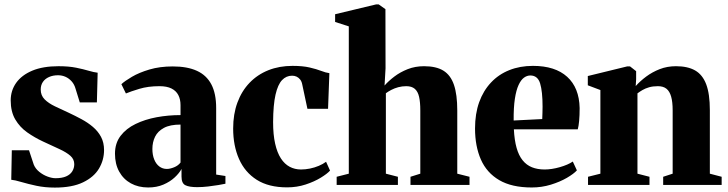

<svg xmlns="http://www.w3.org/2000/svg" viewBox="-20 -838 3298 870"><path d="M228.5 12Q183.5 12 145 3.8Q106.5 -4.5 77 -13.2Q47.5 -22 31 -23.5L33.5 -157H111.5L133 -92Q140.5 -73.5 157.8 -59.5Q175 -45.5 195.2 -38Q215.5 -30.5 231.5 -30.5Q261 -30.5 279.8 -38.8Q298.5 -47 307.5 -61.8Q316.5 -76.5 316.5 -94Q316.5 -116.5 299 -132Q281.5 -147.5 249.8 -162.2Q218 -177 174.5 -197Q137 -214.5 103.5 -238Q70 -261.5 49.2 -296.8Q28.5 -332 28.5 -383Q28.5 -427.5 53.2 -462.5Q78 -497.5 126.2 -517.8Q174.5 -538 245 -538Q292 -538 325 -531.2Q358 -524.5 381.5 -517.5Q405 -510.5 422.5 -508.5L419 -374H341.5L322.5 -435.5Q317 -455.5 304.8 -469.2Q292.5 -483 276.8 -490Q261 -497 243 -497Q220 -497 202 -489Q184 -481 174.2 -466.5Q164.5 -452 164.5 -432.5Q164.5 -405.5 182.2 -387.8Q200 -370 229 -356.2Q258 -342.5 290.5 -327.5Q320.5 -313.5 349.2 -298Q378 -282.5 401 -263Q424 -243.5 437.8 -217.8Q451.5 -192 451.5 -158Q451.5 -113 428.5 -74.2Q405.5 -35.5 356.2 -11.8Q307 12 228.5 12Z M651.5 11.5Q607 11.5 573 -7.2Q539 -26 520 -60.5Q501 -95 501 -141.5Q501 -189 526.2 -222.2Q551.5 -255.5 594.2 -276.2Q637 -297 689.8 -306.8Q742.5 -316.5 798 -316.5V-361.5Q798 -388 788 -407.2Q778 -426.5 757 -437Q736 -447.5 702.5 -447.5Q651 -447.5 611.5 -435.5Q572 -423.5 550.5 -414.5L530 -456.5Q545.5 -471 577.8 -490Q610 -509 657 -523Q704 -537 763 -537Q828.5 -537 872 -517.2Q915.5 -497.5 937.5 -456Q959.5 -414.5 959.5 -348.5V-47L1001.5 -40.5V-5.5Q990.5 -3 969.5 0.5Q948.5 4 923 7Q897.5 10 873.5 10Q837 10 819.8 1.2Q802.5 -7.5 802.5 -38V-72.5Q792.5 -53.5 771.5 -34Q750.5 -14.5 720.2 -1.5Q690 11.5 651.5 11.5ZM736 -72.5Q750.5 -72.5 769 -80Q787.5 -87.5 798 -101.5V-273.5Q750.5 -273.5 722.8 -258.5Q695 -243.5 682.8 -218.8Q670.5 -194 670.5 -163Q670.5 -136 678.8 -115.5Q687 -95 701.8 -83.8Q716.5 -72.5 736 -72.5Z M1281 11Q1197.5 11 1143.5 -23.2Q1089.5 -57.5 1063 -117.8Q1036.5 -178 1036.5 -255.5Q1036.5 -321 1055.8 -373.2Q1075 -425.5 1110.8 -462.8Q1146.5 -500 1196 -519.8Q1245.5 -539.5 1305.5 -539.5Q1352 -539.5 1383 -532.2Q1414 -525 1435.2 -516.8Q1456.5 -508.5 1472.5 -506.5L1466.5 -345H1373L1349.5 -455.5Q1347 -469 1340 -477.8Q1333 -486.5 1323.8 -490.8Q1314.5 -495 1303.5 -495Q1277 -495 1258 -475Q1239 -455 1228.5 -409.2Q1218 -363.5 1217.5 -285Q1217.5 -227.5 1226.8 -186.8Q1236 -146 1252.8 -120.2Q1269.5 -94.5 1292.8 -82.2Q1316 -70 1344 -70Q1363.5 -70 1384.5 -74.2Q1405.5 -78.5 1424.5 -86.5Q1443.5 -94.5 1457.5 -105L1475.5 -65Q1462.5 -50.5 1433.5 -32.8Q1404.5 -15 1365 -2Q1325.5 11 1281 11Z M1560.5 -51V-718.5L1498.5 -738.5V-773.5L1684 -818H1696L1726.5 -796.5L1727 -528.5L1722.5 -450.5Q1740.5 -471 1766.8 -491Q1793 -511 1827 -524.5Q1861 -538 1901.5 -538Q1956.5 -538 1989.2 -517.8Q2022 -497.5 2037 -453.5Q2052 -409.5 2052 -337.5V-51L2107.5 -37V0H1840V-37L1884.5 -51V-337.5Q1884.5 -375 1879 -399.2Q1873.5 -423.5 1859.5 -435.5Q1845.5 -447.5 1821 -447.5Q1802 -447.5 1784.5 -442.8Q1767 -438 1752.8 -430.5Q1738.5 -423 1728.5 -415.5V-51L1783 -37V0H1505.5V-37Z M2389.5 11.5Q2299 11.5 2242.2 -21.8Q2185.5 -55 2159 -115.2Q2132.5 -175.5 2132.5 -256Q2132.5 -322.5 2151.2 -374.8Q2170 -427 2204.8 -464Q2239.5 -501 2287.8 -520.2Q2336 -539.5 2395 -539.5Q2495.5 -539.5 2550 -490Q2604.5 -440.5 2606.5 -348.5Q2606.5 -314.5 2604.2 -290.2Q2602 -266 2598 -252H2308.5Q2311 -202.5 2320.8 -168Q2330.5 -133.5 2348 -111.8Q2365.5 -90 2390.5 -80Q2415.5 -70 2448 -70Q2479.5 -70 2516.5 -80.5Q2553.5 -91 2575.5 -106L2594 -66Q2580 -50.5 2548.8 -32.2Q2517.5 -14 2476 -1.2Q2434.5 11.5 2389.5 11.5ZM2307.5 -292 2437 -298.5Q2437.5 -313.5 2438 -326.8Q2438.5 -340 2438.5 -355Q2438.5 -423.5 2427.5 -459.8Q2416.5 -496 2383 -496Q2368 -496 2354.2 -486Q2340.5 -476 2329.8 -452.8Q2319 -429.5 2313 -390.2Q2307 -351 2307.5 -292Z M2700.5 -51V-430L2643.5 -451.5V-493.5L2821.5 -537H2835L2862.5 -515.5V-478.5L2860.5 -448Q2880.5 -470.5 2908 -491Q2935.5 -511.5 2969.5 -524.8Q3003.5 -538 3043 -538Q3096 -538 3129.8 -518.8Q3163.5 -499.5 3180 -456Q3196.5 -412.5 3196.5 -339V-51L3250 -37V0H2985V-37L3028 -51V-337.5Q3028 -376 3021.2 -400Q3014.5 -424 3000 -435.8Q2985.5 -447.5 2961 -447.5Q2938.5 -447.5 2921.2 -442.5Q2904 -437.5 2891.2 -430Q2878.5 -422.5 2868.5 -415V-51L2923 -37V0H2644.5V-37Z"/></svg>

Font: Merriweather 96pt Black
Style: Regular
Weight: 900
Version: Version 2.100